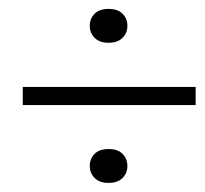

<svg xmlns="http://www.w3.org/2000/svg" viewBox="-20 -511 450 422"><path d="M30 -280V-320H410V-280ZM218.6 -109Q198.8 -109 188.1 -119.7Q177.3 -130.5 177.3 -146.2Q177.3 -161.9 187.7 -172.6Q198 -183.4 218.6 -183.4Q239.3 -183.4 249.6 -172.6Q260 -161.9 260 -146.2Q260 -130.5 249.2 -119.7Q238.5 -109 218.6 -109ZM218.6 -417Q198.8 -417 188.1 -427.7Q177.3 -438.5 177.3 -454.2Q177.3 -469.9 187.7 -480.6Q198 -491.4 218.6 -491.4Q239.3 -491.4 249.6 -480.6Q260 -469.9 260 -454.2Q260 -438.5 249.2 -427.7Q238.5 -417 218.6 -417Z"/></svg>

Font: Red Rose Light
Style: Regular
Weight: 300
Designer: Jaikishan Patel
Version: Version 1.001; ttfautohint (v1.8.3)